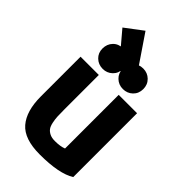

<svg xmlns="http://www.w3.org/2000/svg" viewBox="-276 -990 1093 1093"><g transform="rotate(45 271.0 -443.0)"><path d="M505 -25Q435 19 279 19Q154 19 102 -41.5Q50 -102 50 -219V-539H197V-262Q197 -226 198 -205Q199 -184 204 -160.5Q209 -137 218.5 -124.5Q228 -112 244.5 -104Q261 -96 286 -96Q330 -96 357 -107V-539H505ZM350 -579Q316 -579 292 -602Q268 -625 268 -660Q268 -696 291 -720Q314 -744 350 -744Q385 -744 409 -720.5Q433 -697 433 -661Q433 -625 409 -602Q385 -579 350 -579ZM188 -579Q153 -579 129 -602Q105 -625 105 -660Q105 -696 128 -720Q151 -744 188 -744Q222 -744 246 -720.5Q270 -697 270 -661Q270 -625 246 -602Q222 -579 188 -579ZM207 -905 347 -699 261 -636 101 -825Z"/></g></svg>

Font: Repo
Style: Bold
Weight: 700
Designer: Stefan Peev
Foundry: Context Ltd
Version: Version 001.000